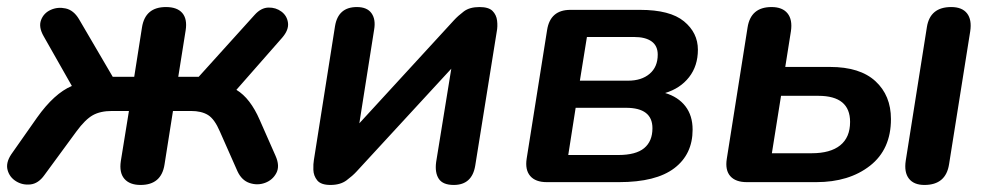

<svg xmlns="http://www.w3.org/2000/svg" viewBox="-22 -517 2816 545"><path d="M377 8Q346 8 331 -9.5Q316 -27 321 -60L344 -202H296Q263 -202 241.5 -190Q220 -178 195 -144L104 -20Q87 4 64.5 6.5Q42 9 23.5 -2.5Q5 -14 -0.5 -34.5Q-6 -55 10 -79L83 -183Q132 -252 182 -273L102 -414Q87 -440 94.5 -460Q102 -480 122 -489Q142 -498 164.5 -493Q187 -488 202 -463L298 -299H359L381 -439Q390 -497 449 -497Q481 -497 495.5 -480Q510 -463 505 -431L484 -299H542L701 -475Q719 -495 740 -495.5Q761 -496 777 -484Q793 -472 795.5 -452Q798 -432 779 -410L649 -262Q669 -250 685.5 -228.5Q702 -207 715 -177L760 -75Q773 -46 762.5 -26Q752 -6 730.5 2Q709 10 686.5 2.5Q664 -5 652 -31L602 -144Q587 -179 568.5 -190.5Q550 -202 520 -202H469L445 -50Q436 8 377 8Z M916 8Q889 8 878.5 -5Q868 -18 867.5 -35Q867 -52 869 -63L929 -443Q938 -497 991 -497Q1020 -497 1032.5 -479.5Q1045 -462 1040 -433L998 -167L1267 -460Q1278 -472 1294.5 -484.5Q1311 -497 1339 -497Q1365 -497 1376 -486Q1387 -475 1389 -458.5Q1391 -442 1388 -427L1327 -47Q1318 8 1266 8Q1235 8 1223.5 -9.5Q1212 -27 1216 -57L1259 -322L990 -30Q979 -18 961.5 -5Q944 8 916 8Z M1530 0Q1498 0 1483 -17.5Q1468 -35 1473 -67L1531 -432Q1540 -489 1597 -489H1795Q1880 -489 1919.5 -456.5Q1959 -424 1959 -376Q1959 -330 1934 -298Q1909 -266 1866 -253Q1903 -242 1923.5 -215.5Q1944 -189 1944 -149Q1944 -79 1892 -39.5Q1840 0 1735 0ZM1624 -288H1761Q1799 -288 1822 -307.5Q1845 -327 1845 -362Q1845 -387 1827.5 -399.5Q1810 -412 1778 -412H1644ZM1591 -77H1733Q1783 -77 1806.5 -96.5Q1830 -116 1830 -153Q1830 -211 1755 -211H1612Z M2098 0Q2066 0 2051 -17Q2036 -34 2041 -66L2100 -439Q2109 -497 2168 -497Q2199 -497 2213.5 -479Q2228 -461 2223 -428L2207 -327H2334Q2419 -327 2463 -286.5Q2507 -246 2507 -179Q2507 -93 2447.5 -46.5Q2388 0 2295 0ZM2602 8Q2572 8 2558 -10Q2544 -28 2549 -61L2609 -440Q2618 -497 2678 -497Q2709 -497 2723 -479Q2737 -461 2732 -428L2672 -51Q2663 8 2602 8ZM2169 -82H2282Q2335 -82 2363 -104.5Q2391 -127 2391 -171Q2391 -245 2301 -245H2195Z"/></svg>

Font: Nunito
Style: Bold Italic
Weight: 700
Italic angle: -9°
Designer: Vernon Adams
Foundry: Vernon Adams
Version: Version 3.601; ttfautohint (v1.8.2.53-6de2)